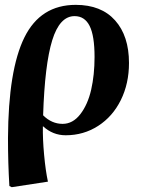

<svg xmlns="http://www.w3.org/2000/svg" viewBox="-20 -548 597 798"><path d="M179.2 207 28.8 230 19 225.1Q13.2 130.9 13.2 25.9Q14.6 -257.3 81.5 -392.6Q148.4 -527.8 294.9 -527.8Q400.9 -527.8 458.5 -463.1Q516.1 -398.4 516.1 -286.1Q516.1 -200.7 482.2 -132.1Q448.2 -63.5 387.9 -24.7Q327.6 14.2 252.9 14.2Q199.7 14.2 159.2 -22.9H158.2Q157.2 28.8 163.3 95.2Q169.4 161.6 179.2 207ZM240.2 -33.2Q282.7 -33.2 313.7 -73.2Q344.7 -113.3 358.9 -175Q373 -236.8 373 -311Q373 -399.4 352.5 -440.2Q332 -481 290 -481Q228 -481 197 -380.4Q166 -279.8 159.2 -68.8Q194.8 -33.2 240.2 -33.2Z"/></svg>

Font: Literata SemiBold
Style: Italic
Weight: 650
Italic angle: -2.39999°
Designer: Latin by Veronika Burian and Jose Scaglione. Greek by Irene Vlachou. Cyrillic by Vera Evstafieva
Foundry: TypeTogether
Version: Version 3.021